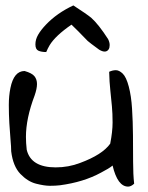

<svg xmlns="http://www.w3.org/2000/svg" viewBox="-20 -691 548 712"><path d="M21.5 -129.9Q21.5 -145.5 19 -173.3Q16.6 -201.2 14.6 -234.4Q12.7 -267.6 12.7 -301.8Q12.7 -335.9 18.6 -364.3Q31.2 -427.7 71.3 -427.7Q98.6 -419.9 107.9 -408.2Q117.2 -396.5 117.2 -379.4Q117.2 -362.3 108.4 -336.9Q76.2 -252 76.2 -183.6Q76.2 -161.1 79.1 -135.7Q94.7 -70.3 186.5 -70.3Q234.4 -70.3 277.3 -86.9Q359.4 -117.2 388.7 -158.2Q397.5 -203.1 397.5 -236.8Q397.5 -270.5 395 -296.9Q392.6 -323.2 389.2 -355Q385.7 -386.7 384.8 -424.8Q397.5 -430.7 409.7 -430.7Q421.9 -430.7 435.1 -418Q448.2 -405.3 457.5 -370.1Q466.8 -335 469.7 -287.6Q472.7 -240.2 473.1 -189.5Q473.6 -138.7 473.6 -91.3Q473.6 -43.9 477.5 -9.8Q465.8 1 455.1 1Q416 1 397.5 -77.1Q384.8 -66.4 354.5 -50.8Q290 -15.6 202.1 -3.9Q185.5 -2 165 -2Q144.5 -2 113.8 -9.8Q83 -17.6 55.7 -45.9Q28.3 -74.2 21.5 -129.9ZM150.4 -599.6Q191.4 -642.6 252 -670.9Q301.8 -638.7 318.4 -625Q345.7 -600.6 380.9 -545.9Q386.7 -534.2 386.7 -523.9Q386.7 -513.7 382.8 -507.8Q372.1 -492.2 347.7 -506.8Q311.5 -533.2 305.2 -539.1Q298.8 -544.9 287.1 -557.6Q275.4 -570.3 245.1 -599.6Q185.5 -558.6 164.1 -523.4Q157.2 -511.7 151.4 -498Q133.8 -498 122.6 -502.9Q111.3 -507.8 111.3 -526.4Q111.3 -544.9 121.6 -562.5Q131.8 -580.1 150.4 -599.6Z"/></svg>

Font: Architects Daughter
Style: Regular
Weight: 400
Designer: Kimberly Geswein
Foundry: Kimberly Geswein
Version: Version 1.002 2010